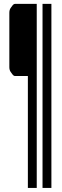

<svg xmlns="http://www.w3.org/2000/svg" viewBox="-20 -754 313 972"><path d="M56.6 -734.4H166V197.3H121.1V-369.1H56.6Q48.8 -369.1 42 -378.9L34.2 -389.6Q27.3 -399.4 27.3 -414.1V-689.5Q27.3 -704.1 34.2 -713.9L42 -724.6Q48.8 -734.4 56.6 -734.4ZM195.3 -734.4H240.2V197.3H195.3Z"/></svg>

Font: Vancouver Drive
Style: Regular
Weight: 400
Designer: Valery Zaveryaev
Foundry: Cyreal (www.cyreal.org)
Version: Version 1.06